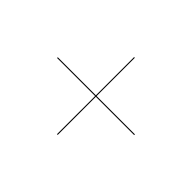

<svg xmlns="http://www.w3.org/2000/svg" viewBox="-96 -746 721 721"><g transform="rotate(-45 265.0 -385.0)"><path d="M262.5 -180.5H266.5V-384H469.5V-388H266.5V-590H262.5V-388H60V-384H262.5Z"/></g></svg>

Font: Bodoni* 48pt
Style: Regular
Weight: 400
Version: Version 2.3